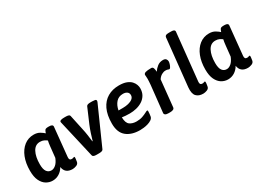

<svg xmlns="http://www.w3.org/2000/svg" viewBox="-34 -1417 2815 2088"><g transform="rotate(-30 1373.5 -373.0)"><path d="M193 8Q150 8 113 -14.5Q76 -37 53 -84.5Q30 -132 30 -209Q30 -304 58.5 -376Q87 -448 139 -489Q191 -530 260 -530Q304 -530 335.5 -511Q367 -492 383 -476Q391 -501 399.5 -512.5Q408 -524 441 -524H451Q499 -524 496 -494L460 -133Q456 -93 488 -93Q500 -93 508 -96.5Q516 -100 520 -100Q527 -100 527 -89Q527 -86 526 -73.5Q525 -61 521 -38Q516 -13 490 -3Q464 7 443 7Q349 7 336 -80Q312 -38 274.5 -15Q237 8 193 8ZM236 -96Q264 -96 291.5 -119.5Q319 -143 339 -193L353 -326Q356 -351 358 -366.5Q360 -382 364 -397Q350 -408 330 -418Q310 -428 280 -428Q220 -428 189 -369.5Q158 -311 158 -217Q158 -153 179 -124.5Q200 -96 236 -96Z M744 2Q724 2 711 -2.5Q698 -7 695 -20L585 -497Q578 -525 640 -525H662Q680 -525 694 -521Q708 -517 711 -506L751 -319Q761 -275 767.5 -230Q774 -185 778 -148H782Q793 -187 808 -233Q823 -279 841 -322L920 -506Q925 -517 938 -521Q951 -525 971 -525H993Q1010 -525 1026.5 -522Q1043 -519 1043 -505Q1043 -497 1039 -488L829 -17Q824 -6 810 -2Q796 2 777 2Z M1330 -530Q1388 -530 1424.5 -515.5Q1461 -501 1481 -479Q1501 -457 1509.5 -433Q1518 -409 1518 -389Q1518 -339 1497 -304Q1476 -269 1442 -247.5Q1408 -226 1366.5 -216Q1325 -206 1283 -206Q1252 -206 1228.5 -208Q1205 -210 1186 -213Q1187 -142 1220 -118Q1253 -94 1305 -94Q1347 -94 1379.5 -105.5Q1412 -117 1433 -128.5Q1454 -140 1460 -140Q1463 -140 1465.5 -138Q1468 -136 1468 -127Q1468 -114 1466 -94Q1464 -74 1461 -61Q1455 -41 1435.5 -28Q1416 -15 1389.5 -7Q1363 1 1336 4Q1309 7 1290 7Q1184 7 1121 -44.5Q1058 -96 1058 -208Q1058 -315 1092 -386.5Q1126 -458 1187.5 -494Q1249 -530 1330 -530ZM1323 -429Q1268 -429 1235.5 -392Q1203 -355 1192 -296H1248Q1284 -296 1317 -304Q1350 -312 1371.5 -329.5Q1393 -347 1393 -374Q1393 -401 1373.5 -415Q1354 -429 1323 -429Z M1649 2Q1622 2 1609.5 -6.5Q1597 -15 1598 -29L1634 -363Q1636 -388 1637 -406Q1638 -424 1638 -437Q1638 -458 1636.5 -469Q1635 -480 1635 -486Q1636 -504 1658.5 -511Q1681 -518 1730 -518Q1750 -518 1756 -497.5Q1762 -477 1763 -453Q1783 -484 1813 -507Q1843 -530 1884 -530Q1911 -530 1921.5 -516Q1932 -502 1932 -487Q1932 -472 1926 -453.5Q1920 -435 1912 -421.5Q1904 -408 1897 -408Q1890 -408 1880.5 -412.5Q1871 -417 1850 -417Q1827 -417 1802 -403Q1777 -389 1758 -360L1724 -28Q1721 2 1668 2Z M2083 7Q2027 7 1997.5 -25Q1968 -57 1975 -134L2037 -727Q2039 -741 2049.5 -747.5Q2060 -754 2085 -754H2118Q2143 -754 2152.5 -747Q2162 -740 2162 -729L2100 -133Q2096 -93 2128 -93Q2140 -93 2148.5 -96.5Q2157 -100 2160 -100Q2167 -100 2167 -89Q2167 -86 2166.5 -73.5Q2166 -61 2161 -38Q2157 -13 2131 -3Q2105 7 2083 7Z M2395 8Q2352 8 2315 -14.5Q2278 -37 2255 -84.5Q2232 -132 2232 -209Q2232 -304 2260.5 -376Q2289 -448 2341 -489Q2393 -530 2462 -530Q2506 -530 2537.5 -511Q2569 -492 2585 -476Q2593 -501 2601.5 -512.5Q2610 -524 2643 -524H2653Q2701 -524 2698 -494L2662 -133Q2658 -93 2690 -93Q2702 -93 2710 -96.5Q2718 -100 2722 -100Q2729 -100 2729 -89Q2729 -86 2728 -73.5Q2727 -61 2723 -38Q2718 -13 2692 -3Q2666 7 2645 7Q2551 7 2538 -80Q2514 -38 2476.5 -15Q2439 8 2395 8ZM2438 -96Q2466 -96 2493.5 -119.5Q2521 -143 2541 -193L2555 -326Q2558 -351 2560 -366.5Q2562 -382 2566 -397Q2552 -408 2532 -418Q2512 -428 2482 -428Q2422 -428 2391 -369.5Q2360 -311 2360 -217Q2360 -153 2381 -124.5Q2402 -96 2438 -96Z"/></g></svg>

Font: Asap SemiBold
Style: Italic
Weight: 600
Italic angle: -6°
Designer: Pablo Cosgaya
Foundry: Omnibus-Type
Version: Version 3.001; ttfautohint (v1.8.3)